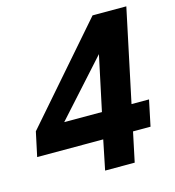

<svg xmlns="http://www.w3.org/2000/svg" viewBox="-106 -800 812 890"><g transform="rotate(-15 300.0 -355.0)"><path d="M289 0 318 -142H1L26 -259L419 -710H581L487 -266H571L545 -142H461L431 0ZM164 -266H345L401 -529Z"/></g></svg>

Font: Geist Mono
Style: Bold Italic
Weight: 700
Italic angle: -12°
Monospace: yes
Designer: Basement.studio, Andrés Briganti, Mateo Zaragoza
Foundry: Basement.studio, Vercel, Andrés Briganti, Guido Ferreyra, Mateo Zaragoza
Version: Version 1.500; ttfautohint (v1.8.4.7-5d5b)